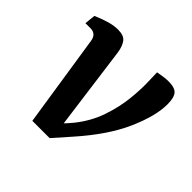

<svg xmlns="http://www.w3.org/2000/svg" viewBox="-117 -538 652 652"><g transform="rotate(45 208.5 -212.5)"><path d="M199 0 154 -29Q173 -44 190 -61.5Q207 -79 221 -96Q257 -141 274.5 -192Q292 -243 297 -292.5Q302 -342 300 -382L299 -416Q311 -418 323.5 -420Q336 -422 348 -422Q379 -422 390 -409Q401 -396 401 -364Q401 -308 366 -228.5Q331 -149 252 -60ZM116 0 65 -332Q61 -362 33 -362H9L13 -401Q41 -413 62.5 -419Q84 -425 103 -425Q131 -425 142 -410.5Q153 -396 157 -370L203 -27L199 0Z"/></g></svg>

Font: Rasa Medium
Style: Italic
Weight: 500
Italic angle: -7.10001°
Designer: Anna Giedrys (Yrsa+Rasa design), David Brezina (Yrsa art-direction, Rasa art-direction, design)
Foundry: Rosetta Type Foundry
Version: Version 2.004